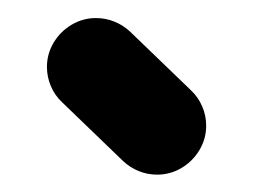

<svg xmlns="http://www.w3.org/2000/svg" viewBox="-20 -539 287 218"><path d="M33.3 -463Q33.3 -477.8 40.9 -490.6Q48.5 -503.3 61.3 -510.9Q74.1 -518.5 88.9 -518.5Q100 -518.5 110 -514.4Q120 -510.4 127.8 -503L197 -436.3Q205.2 -428.5 209.6 -418.1Q214.1 -407.8 214.1 -396.3Q214.1 -381.5 206.5 -368.7Q198.9 -355.9 186.1 -348.3Q173.3 -340.7 158.5 -340.7Q147.4 -340.7 137.4 -344.8Q127.4 -348.9 119.6 -356.3L50.4 -423Q42.2 -430.7 37.8 -441.1Q33.3 -451.5 33.3 -463Z"/></svg>

Font: 26F Galaxy Sans Black
Style: Regular
Weight: 900
Designer: C₂₉H₂₅N₃O₅
Version: Version 1.100